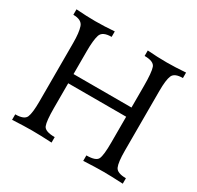

<svg xmlns="http://www.w3.org/2000/svg" viewBox="-149 -867 1070 1041"><g transform="rotate(30 386.0 -346.5)"><path d="M736.8 0Q660.2 -3.9 614.3 -3.9Q561.5 -3.9 489.3 0V-34.2Q548.8 -34.2 560.1 -58.8Q571.3 -83.5 571.3 -160.6V-323.7H208.5V-169.9Q208.5 -87.4 219.2 -60.8Q230 -34.2 291 -34.2V0Q218.8 -3.9 166 -3.9Q119.6 -3.9 43.9 0V-34.2Q99.6 -34.2 111.1 -61.3Q122.6 -88.4 122.6 -161.1V-525.9Q122.6 -591.8 111.1 -625.5Q99.6 -659.2 46.9 -659.2V-693.4Q114.7 -688.5 166 -688.5Q223.1 -688.5 286.6 -693.4V-659.2Q229.5 -659.2 219 -626.2Q208.5 -593.3 208.5 -524.9V-381.3H571.3V-516.1Q571.3 -601.6 561 -630.4Q550.8 -659.2 493.2 -659.2V-693.4Q555.7 -688.5 614.3 -688.5Q665 -688.5 732.9 -693.4V-659.2Q681.2 -659.2 669.2 -631.8Q657.2 -604.5 657.2 -534.2V-161.1Q657.2 -88.4 669.2 -61.3Q681.2 -34.2 736.8 -34.2Z"/></g></svg>

Font: Kelvinch
Style: Regular
Weight: 400
Designer: Paul James MIller
Foundry: High-Logic / Made with FontCreator
Version: Version 3.30 September 23, 2016